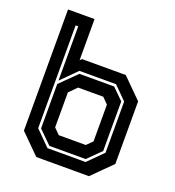

<svg xmlns="http://www.w3.org/2000/svg" viewBox="-136 -857 877 963"><g transform="rotate(20 303.0 -375.0)"><path d="M166 0 62.5 -103V-750H204V-530.5L214 -540H447L550.5 -437V-103L447 0ZM208.5 -75 139.5 -143V-380L226.5 -466H412L471 -408V-143L402 -75ZM234.5 -141.5H378.5L409 -172V-368L378.5 -399H244L204 -358.5V-172ZM203.5 -61H407L485 -139V-412L417 -480H221.5L139.5 -398V-688H125.5V-139Z"/></g></svg>

Font: Tourney Thin
Style: Bold
Weight: 700
Version: Version 1.015